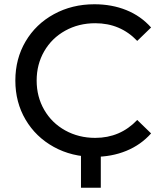

<svg xmlns="http://www.w3.org/2000/svg" viewBox="-20 -728 758 901"><path d="M232.5 -38.5C288.8 -7.5 352 8 422 8C476.7 8 526.8 -1.3 572.5 -20C618.2 -38.7 657 -66 689 -102L624 -165C570.7 -109 505 -81 427 -81C375 -81 328 -92.7 286 -116C244 -139.3 211.2 -171.5 187.5 -212.5C163.8 -253.5 152 -299.3 152 -350C152 -400.7 163.8 -446.5 187.5 -487.5C211.2 -528.5 244 -560.7 286 -584C328 -607.3 375 -619 427 -619C505.7 -619 571.3 -591.3 624 -536L689 -599C657 -635 618.3 -662.2 573 -680.5C527.7 -698.8 477.7 -708 423 -708C353 -708 289.7 -692.5 233 -661.5C176.3 -630.5 132 -587.8 100 -533.5C68 -479.2 52 -418 52 -350C52 -282 68 -220.8 100 -166.5C132 -112.2 176.2 -69.5 232.5 -38.5ZM453 153V-23H360V153Z"/></svg>

Font: ICO Headline
Style: Regular
Weight: 500
Designer: Julieta Ulanovsky
Foundry: Julieta Ulanovsky
Version: Version 7.200